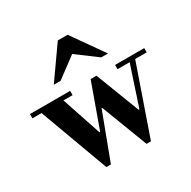

<svg xmlns="http://www.w3.org/2000/svg" viewBox="-176 -883 1051 1055"><g transform="rotate(-30 349.5 -356.0)"><path d="M205 12 45 -423H-13V-450H242V-423H184L268 -172H272L372 -450H409L516 -172H521L604 -423H527V-450H712V-423H639L488 12H460L348 -281H344L234 12ZM181 -524 322 -724H384L525 -524H482L353 -620L224 -524Z"/></g></svg>

Font: Libre Bodoni Medium
Style: Regular
Weight: 500
Designer: Pablo Impallari, Rodrigo Fuenzalida
Foundry: Impallari Type
Version: Version 2.005;gftools[0.9.23]